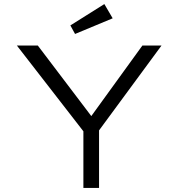

<svg xmlns="http://www.w3.org/2000/svg" viewBox="-20 -924 877 944"><path d="M390 0V-320L402 -263L63 -700H166L439 -340L420 -341L680 -700H774L456 -268L467 -328V0ZM349 -757 326 -799 493 -904 534 -834Z"/></svg>

Font: Lexend Mega Light
Style: Regular
Weight: 300
Version: Version 1.007